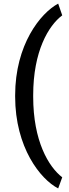

<svg xmlns="http://www.w3.org/2000/svg" viewBox="-20 -818 384 1065"><path d="M64 -282.2C64 -0.5 204.1 176.8 302.7 227.1L325.2 165.5C249 106.9 164.1 -36.6 164.1 -281.2V-290C164.1 -533.7 249 -675.8 325.2 -732.9L302.7 -797.9C204.6 -745.6 64 -570.3 64 -289.1Z"/></svg>

Font: Bert Sans Medium
Style: Regular
Weight: 500
Designer: Christian Robertson (Google), Cristiano Sobral
Foundry: Google, Cristiano Sobral
Version: Version 3.101